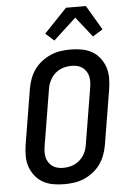

<svg xmlns="http://www.w3.org/2000/svg" viewBox="-64 -1025 727 1079"><g transform="rotate(-5 300.0 -485.5)"><path d="M255 8Q223 8 192 2.5Q161 -3 135 -17.5Q109 -32 90.5 -55.5Q72 -79 62 -107.5Q52 -136 52 -168Q52 -200 57 -232L109 -547Q114 -574 124 -601Q134 -628 151.5 -652Q169 -676 193 -694Q217 -712 243.5 -723.5Q270 -735 298 -739Q326 -743 354 -743Q386 -743 417 -737.5Q448 -732 474 -717.5Q500 -703 518.5 -679.5Q537 -656 547 -627.5Q557 -599 557 -567Q557 -535 552 -503L500 -188Q495 -161 485 -134Q475 -107 457.5 -83Q440 -59 416.5 -41Q393 -23 366 -11.5Q339 0 311 4Q283 8 255 8ZM256 -84Q272 -84 288.5 -87Q305 -90 320 -97Q335 -104 348.5 -115.5Q362 -127 371.5 -141.5Q381 -156 386.5 -171.5Q392 -187 394 -203L446 -518Q449 -535 449.5 -551.5Q450 -568 446.5 -583.5Q443 -599 434.5 -612Q426 -625 413.5 -634Q401 -643 385.5 -647Q370 -651 353 -651Q337 -651 320.5 -648Q304 -645 289 -638Q274 -631 260.5 -619.5Q247 -608 238 -593.5Q229 -579 223 -563.5Q217 -548 215 -532L163 -217Q160 -200 159.5 -183.5Q159 -167 162.5 -151.5Q166 -136 174.5 -123Q183 -110 195.5 -101Q208 -92 223.5 -88Q239 -84 256 -84ZM269 -801 221 -844 350 -979H462L544 -840L487 -805L397 -919Z"/></g></svg>

Font: Iosevka Aile Semibold Oblique
Style: Regular
Weight: 600
Italic angle: -9°
Designer: Belleve Invis
Foundry: Belleve Invis
Version: Version 31.1.0; ttfautohint (v1.8.4)